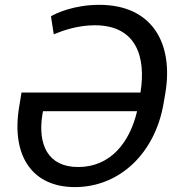

<svg xmlns="http://www.w3.org/2000/svg" viewBox="-20 -757 735 787"><path d="M387.1 -737.2C284.1 -737.2 210.2 -703.1 188.9 -690.3L200.3 -616.5C238.6 -632.1 299 -653.4 368.6 -653.4C539.4 -653.4 579.2 -523.1 555.8 -377.8H68.2L58.2 -316.8C25.6 -116.5 113.6 9.9 286.9 9.9C471.6 9.9 616.5 -130.7 650.6 -333.8L657.7 -375C691.8 -578.1 605.1 -737.2 387.1 -737.2ZM153.4 -285.5 156.2 -301.1H541.9C511.4 -171.9 432.2 -72.4 300.4 -72.4C174.7 -72.4 134.9 -166.2 153.4 -285.5Z"/></svg>

Font: Margiela Sans
Style: Italic
Weight: 400
Italic angle: -9.39999°
Designer: Stefan Endress, Andreas Faust
Version: Version 1.100;FEAKit 1.0